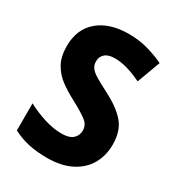

<svg xmlns="http://www.w3.org/2000/svg" viewBox="-176 -832 872 950"><g transform="rotate(30 260.0 -357.0)"><path d="M486 -209Q486 -146 457.5 -96.5Q429 -47 373 -18.5Q317 10 236 10Q178 10 131.5 0Q85 -10 40 -33V-188Q89 -162 140.5 -146Q192 -130 238 -130Q282 -130 302.5 -148.5Q323 -167 323 -196Q323 -228 294.5 -249.5Q266 -271 204 -304Q162 -326 126 -352.5Q90 -379 67.5 -418.5Q45 -458 45 -519Q45 -616 109 -670Q173 -724 283 -724Q339 -724 388.5 -710.5Q438 -697 485 -675L436 -542Q393 -563 355 -574Q317 -585 282 -585Q245 -585 226.5 -568.5Q208 -552 208 -526Q208 -504 219.5 -488.5Q231 -473 258 -457Q285 -441 330 -418Q405 -380 445.5 -334Q486 -288 486 -209Z"/></g></svg>

Font: Noto Sans Armenian SemiCondensed ExtraBold
Style: Regular
Weight: 800
Width: 4
Designer: Monotype Design Team
Foundry: Monotype Imaging Inc.
Version: Version 2.008; ttfautohint (v1.8.4.7-5d5b)